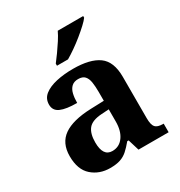

<svg xmlns="http://www.w3.org/2000/svg" viewBox="-181 -891 961 1026"><g transform="rotate(-30 299.5 -378.0)"><path d="M202 10Q136 10 90.5 -30Q45 -70 45 -153Q45 -234 101 -273Q157 -312 269 -316L351 -318.8V-374Q351 -407.6 347 -433.3Q343 -459 330 -473.5Q317 -488 289.5 -488Q264 -488 249 -474Q234 -460 228 -435.5Q222 -411 222 -380Q155 -380 121 -395Q87 -410 87 -447Q87 -483.8 115 -505.9Q143 -528 189.9 -538.5Q236.8 -549 292.8 -549Q398 -549 450.5 -511Q503 -473 503 -379.3V-124Q503 -82.6 516 -67.8Q529 -53 563 -53H567V0H381L360 -69H351.4Q329 -42 309.5 -24.5Q290 -7 265 1.5Q240 10 202 10ZM257.2 -63Q300.2 -63 325.6 -98Q351 -133 351 -191V-266L305.8 -263.2Q245.9 -259.5 222.9 -231.4Q200 -203.3 200 -148.8Q200 -63 257.2 -63ZM228 -619Q243 -638 261.5 -664Q280 -690 297.5 -717Q315 -744 325 -766H482V-756Q473 -743 451.5 -723Q430 -703 403 -681Q376 -659 348 -639.5Q320 -620 296 -606H228Z"/></g></svg>

Font: Noto Serif Test
Style: Regular
Weight: 400
Version: Version 1.000